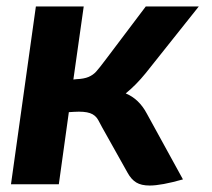

<svg xmlns="http://www.w3.org/2000/svg" viewBox="-20 -570 657 594"><path d="M434 -219 546 -15Q479 4 443 4Q417 4 401.5 -5.5Q386 -15 375 -35L296 -176Q293 -181 284.5 -197.5Q276 -214 258.5 -220Q241 -226 209 -224L193 -223L162 0H14L91 -550H239L207 -324L216 -325Q240 -326 254 -332Q268 -338 277.5 -348.5Q287 -359 308 -387L431 -550H595L431 -344Q401 -307 369 -281Q410 -264 434 -219Z"/></svg>

Font: Krub
Style: Bold Italic
Weight: 700
Italic angle: -8°
Designer: Ekaluck Peanpanawate
Foundry: Cadson Demak Co.,Ltd.
Version: Version 1.000; ttfautohint (v1.6)